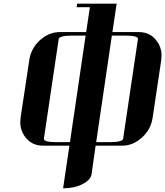

<svg xmlns="http://www.w3.org/2000/svg" viewBox="-20 -789 895 1040"><path d="M89.8 -127.9Q89.8 -136.2 91.8 -153.8L138.2 -460.9Q147 -525.4 194.8 -569.8Q244.1 -615.2 303.2 -615.2H446.8L466.8 -750H395L397.9 -769H611.8L588.9 -615.2H731.9Q792 -615.2 827.1 -569.8Q855 -534.7 855 -486.8Q855 -478.5 853 -460.9L807.1 -153.8Q798.3 -89.8 750 -44.9Q701.2 0 642.1 0H498L476.1 153.8Q471.7 185.5 425.8 209Q382.3 231 321.8 231L356 0H212.9Q152.8 0 118.2 -44.9Q89.8 -80.6 89.8 -127.9ZM217.8 -38.1Q214.8 -19 287.1 -19H358.9L443.8 -596.2H372.1Q300.8 -596.2 297.9 -577.1ZM501 -19H573.2Q644 -19 647 -38.1L727.1 -577.1Q730 -596.2 658.2 -596.2H585.9Z"/></svg>

Font: Hjet
Style: Italic
Weight: 400
Designer: T. Christopher White
Version: Version 1.2